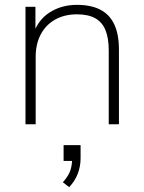

<svg xmlns="http://www.w3.org/2000/svg" viewBox="-20 -512 593 791"><path d="M85 0V-484H126V-366H115Q135 -429 184 -460.5Q233 -492 297 -492Q355 -492 393.5 -472Q432 -452 451 -411Q470 -370 470 -308V0H428V-304Q428 -355 414.5 -388Q401 -421 372 -437Q343 -453 297 -453Q246 -453 207.5 -431.5Q169 -410 148 -370.5Q127 -331 127 -278V0ZM265 259 239 239Q262 213 269.5 191Q277 169 277 144L292 151H242V86H312V140Q312 174 300 204.5Q288 235 265 259Z"/></svg>

Font: Nunito Sans 12pt ExtraLight
Style: Regular
Weight: 200
Version: Version 3.101;gftools[0.9.27]